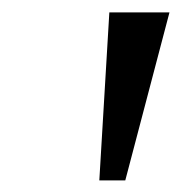

<svg xmlns="http://www.w3.org/2000/svg" viewBox="-20 -748 301 318"><path d="M144.5 -449.2 161.1 -727.5H260.7L187.5 -449.2Z"/></svg>

Font: Inter Tight
Style: Italic
Weight: 400
Italic angle: -9.39999°
Designer: Rasmus Andersson
Foundry: rsms
Version: Version 3.002